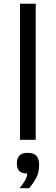

<svg xmlns="http://www.w3.org/2000/svg" viewBox="-20 -747 298 1026"><path d="M86.9 0V-727.1H170.9V0ZM85 258.8Q99.1 240.2 112.1 220.2Q125 200.2 125 180.2Q96.2 180.2 83.3 167.5Q70.3 154.8 70.3 126Q70.3 99.1 83.3 84.5Q96.2 69.8 127.9 69.8Q160.2 69.8 174.6 85.9Q189 102.1 189 133.8Q189 178.2 171.6 207.5Q154.3 236.8 136.2 258.8Z"/></svg>

Font: ClearSansRegular
Style: Regular
Weight: 400
Foundry: Intel Corporation
Version: Version 1.00